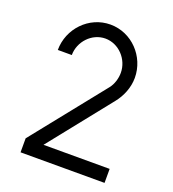

<svg xmlns="http://www.w3.org/2000/svg" viewBox="-145 -921 930 1031"><g transform="rotate(20 320.0 -405.0)"><path d="M570 -80H192L475 -435C507 -475 530 -529 530 -585C530 -707 432 -810 310 -810C188 -810 90 -707 90 -585H170C170 -662 233 -730 310 -730C387 -730 450 -662 450 -585C450 -552 439 -517 420 -493L90 -80V0H570Z"/></g></svg>

Font: Gauge
Style: Regular
Weight: 400
Designer: Daniel Pimley
Foundry: Daniel Pimley
Version: Version 1.004;PS 001.001;hotconv 1.0.56